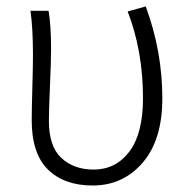

<svg xmlns="http://www.w3.org/2000/svg" viewBox="-20 -567 593 600"><path d="M269.5 12.7Q180.7 12.7 129.9 -37.1Q79.1 -86.9 79.1 -191.4Q79.1 -225.6 81.1 -293Q83 -360.4 83 -394.5Q83 -479.5 75.2 -533.2H131.8Q139.6 -489.3 139.6 -412.1Q139.6 -377.9 136.2 -299.3Q132.8 -220.7 132.8 -189.5Q132.8 -109.4 171.9 -73.2Q210.9 -37.1 272.5 -37.1Q341.8 -37.1 384.3 -93.3Q426.8 -149.4 426.8 -259.8Q426.8 -408.2 378.9 -531.2L435.5 -546.9Q487.3 -406.2 487.3 -259.8Q487.3 -129.9 425.8 -58.6Q364.3 12.7 269.5 12.7Z"/></svg>

Font: Bpmf Zihi Sans Light
Style: Light
Weight: 300
Foundry: But Ko
Version: Version 1.320